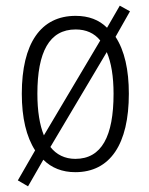

<svg xmlns="http://www.w3.org/2000/svg" viewBox="-20 -598 526 678"><path d="M435 -267C435 -351 420 -419 388 -468L439 -558L403 -578L358 -500C330 -528 293 -542 247 -542C124 -542 57 -445 57 -267C57 -182 73 -115 104 -67L43 39L79 60L133 -34C162 -5 200 10 246 10C369 10 435 -89 435 -267ZM112 -267C112 -414 154 -494 247 -494C284 -494 313 -481 334 -455L135 -120C120 -157 112 -206 112 -267ZM381 -267C381 -117 339 -37 246 -37C209 -37 179 -52 158 -79L357 -414C373 -377 381 -327 381 -267Z"/></svg>

Font: Noto Sans Gujarati Condensed Light
Style: Regular
Weight: 300
Width: 3
Designer: Jelle Bosma - Monotype Design Team, Universal Thirst
Foundry: Monotype Imaging Inc.
Version: Version 2.106